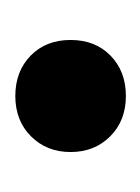

<svg xmlns="http://www.w3.org/2000/svg" viewBox="14 -406 188 257"><g transform="rotate(-90 108.5 -277.0)"><path d="M163 -223.5Q142 -203 109 -203Q76 -203 55 -224Q34 -245 34 -277Q34 -309 55 -330Q76 -351 109 -351Q142 -351 163 -330.5Q184 -310 184 -277Q184 -244 163 -223.5Z"/></g></svg>

Font: Mona Sans SemiBold
Style: Regular
Weight: 600
Designer: Deni Anggara
Foundry: GitHub
Version: Version 2.000;Glyphs 3.2.3 (3260)